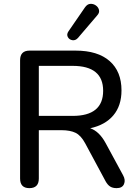

<svg xmlns="http://www.w3.org/2000/svg" viewBox="-20 -967 714 994"><path d="M181 -367H356Q514 -367 514 -497Q514 -626 356 -626H181ZM383 -770Q370 -756 354 -759Q338 -762 331 -775.5Q324 -789 334 -804L420 -929Q432 -946 447.5 -947Q463 -948 476 -939Q489 -930 492.5 -915.5Q496 -901 483 -887ZM132 7Q84 7 84 -43V-655Q84 -705 133 -705H371Q486 -705 547.5 -651Q609 -597 609 -499Q609 -420 567 -370Q525 -320 447 -303Q494 -287 527 -226L617 -60Q631 -35 622 -14Q613 7 584 7Q563 7 550 -1.5Q537 -10 527 -28L421 -225Q399 -266 371 -279.5Q343 -293 298 -293H181V-43Q181 7 132 7Z"/></svg>

Font: Chiron GoRound TC
Style: Regular
Weight: 400
Designer: Ryoko NISHIZUKA 西塚涼子 (kana, bopomofo & ideographs); Paul D. Hunt (Latin, Greek & Cyrillic); Sandoll Communications 산돌커뮤니
Foundry: Adobe
Version: Version 1.000;hotconv 1.1.1;makeotfexe 2.6.0